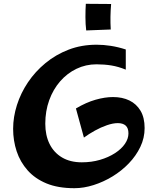

<svg xmlns="http://www.w3.org/2000/svg" viewBox="-20 -989 828 1009"><path d="M371 0Q285 0 224.5 -25Q164 -50 125 -94Q86 -138 67.5 -194Q49 -250 49 -312Q49 -374 69 -437Q89 -500 127 -556.5Q165 -613 219 -657.5Q273 -702 340.5 -728Q408 -754 488 -754Q524 -754 562.5 -748Q601 -742 641 -729V-623Q602 -639 565 -645Q528 -651 487 -651Q431 -651 382 -627.5Q333 -604 296 -561.5Q259 -519 238.5 -462Q218 -405 218 -339Q218 -278 240.5 -232.5Q263 -187 306 -161.5Q349 -136 410 -136Q461 -136 505.5 -149Q550 -162 584 -184Q618 -206 636.5 -233Q655 -260 655 -288Q655 -316 640.5 -329Q626 -342 599 -342Q574 -342 542 -331Q510 -320 478.5 -302.5Q447 -285 421 -266L379 -419Q433 -451 482.5 -465Q532 -479 574 -479Q623 -479 660 -461Q697 -443 718.5 -407Q740 -371 740 -316Q740 -264 717.5 -217Q695 -170 657 -130.5Q619 -91 571.5 -62Q524 -33 472 -16.5Q420 0 371 0ZM433 -829Q429 -861 429 -899.5Q429 -938 431 -969L564 -968Q561 -934 560.5 -900.5Q560 -867 562 -834Z"/></svg>

Font: Marhey Medium
Style: Regular
Weight: 500
Designer: Nur Syamsi & Bustanul Arifin
Foundry: Namelatype
Version: Version 1.000